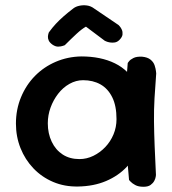

<svg xmlns="http://www.w3.org/2000/svg" viewBox="-20 -716 658 735"><path d="M279 -2Q227 -1 183.5 -19.5Q140 -38 108 -71.5Q76 -105 58.5 -149Q41 -193 41 -243Q41 -297 60.5 -344Q80 -391 114 -425.5Q148 -460 193.5 -479.5Q239 -499 291 -500Q366 -500 420 -473.5Q474 -447 502.5 -391.5Q531 -336 531 -250Q531 -200 514 -155.5Q497 -111 465 -77Q433 -43 386 -23Q339 -3 279 -2ZM284 -107Q312 -107 337.5 -119.5Q363 -132 383 -153Q403 -174 414.5 -201.5Q426 -229 426 -260Q426 -311 409.5 -344Q393 -377 364.5 -393Q336 -409 298 -409Q271 -409 246 -395Q221 -381 202.5 -357Q184 -333 173.5 -304Q163 -275 163 -244Q163 -205 178 -173.5Q193 -142 220 -124.5Q247 -107 284 -107ZM529 -1Q510 -1 498 -7.5Q486 -14 480 -20.5Q474 -27 474 -27Q467 -100 463 -172Q459 -244 460.5 -319Q462 -394 469 -475Q469 -475 474 -481.5Q479 -488 491 -494Q503 -500 524 -499Q545 -497 556.5 -487.5Q568 -478 572 -465.5Q576 -453 577 -444Q578 -435 578 -435Q574 -384 571.5 -340Q569 -296 569.5 -251.5Q570 -207 572 -157Q574 -107 577 -46Q577 -46 576 -39Q575 -32 570.5 -23.5Q566 -15 556.5 -8Q547 -1 529 -1ZM181 -545Q170 -553 166.5 -561Q163 -569 163.5 -576Q164 -583 165.5 -587.5Q167 -592 167 -592Q180 -610 193.5 -624.5Q207 -639 223.5 -653.5Q240 -668 261 -684Q270 -691 284 -694Q298 -697 313 -695Q328 -693 341 -683L434 -620Q434 -620 438.5 -615Q443 -610 446.5 -602Q450 -594 449 -584Q448 -574 437 -563Q429 -555 419.5 -553.5Q410 -552 401 -553.5Q392 -555 386.5 -557.5Q381 -560 381 -560L309 -614Q293 -605 273 -586.5Q253 -568 228 -543Q228 -543 221 -540.5Q214 -538 203.5 -537.5Q193 -537 181 -545Z"/></svg>

Font: Sour Gummy Medium
Style: Regular
Weight: 500
Designer: Stefie Justprince
Foundry: Eifetstype
Version: Version 1.000